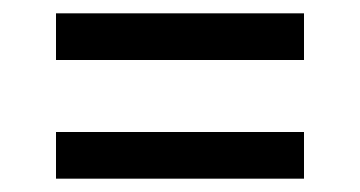

<svg xmlns="http://www.w3.org/2000/svg" viewBox="-20 -484 540 288"><path d="M436 -394H64V-464H436ZM436 -216H64V-286H436Z"/></svg>

Font: Iosevka Term
Style: Regular
Weight: 400
Monospace: yes
Designer: Belleve Invis
Foundry: Belleve Invis
Version: Version 30.0.1